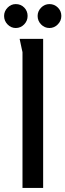

<svg xmlns="http://www.w3.org/2000/svg" viewBox="-27 -919 320 939"><path d="M69 -729H184V0H83V-664Q83 -665 79.5 -679.5Q76 -694 73 -710Q70 -726 69 -729ZM108 -841Q108 -817 91 -799.5Q74 -782 50 -782Q27 -782 10 -799.5Q-7 -817 -7 -841Q-7 -864 10 -881.5Q27 -899 50 -899Q75 -899 91.5 -882Q108 -865 108 -841ZM273 -841Q273 -817 255.5 -799.5Q238 -782 215 -782Q191 -782 174 -799.5Q157 -817 157 -841Q157 -864 174 -881.5Q191 -899 215 -899Q239 -899 256 -882Q273 -865 273 -841Z"/></svg>

Font: Rosario Medium
Style: Regular
Weight: 500
Version: Version 1.201